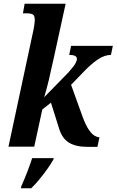

<svg xmlns="http://www.w3.org/2000/svg" viewBox="-20 -780 620 1021"><path d="M446 1Q384 1 347.5 -21Q311 -43 295 -94L251 -234L205 -198L162 0H25L158 -621Q161 -636 163 -650.5Q165 -665 165 -672Q165 -696 155.5 -702.5Q146 -709 123 -709H102L111 -760H329L265 -467Q256 -429 250.5 -403.5Q245 -378 240.5 -358Q236 -338 230 -316.5Q224 -295 215 -263L344 -395Q373 -428 381 -442.5Q389 -457 389 -467Q389 -488 348 -488L358 -536H580L570 -488Q537 -488 500.5 -464Q464 -440 415 -388L358 -329L420 -157Q437 -112 453 -89Q469 -66 483.5 -58Q498 -50 509 -50L498 1ZM94 209Q109 175 124.5 135.5Q140 96 151 61H266L263 70Q252 90 232.5 117.5Q213 145 190.5 172.5Q168 200 146 221H91Z"/></svg>

Font: Noto Serif Condensed
Style: Bold Italic
Weight: 700
Width: 3
Italic angle: -12°
Designer: Monotype Design Team
Foundry: Monotype Imaging Inc.
Version: Version 2.014